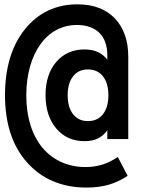

<svg xmlns="http://www.w3.org/2000/svg" viewBox="-20 -701 642 877"><path d="M374.5 155.8C414.1 155.8 448.7 150.9 477.1 142.6C503.9 134.8 536.1 120.6 563 102.1L518.1 16.1C495.6 31.2 471.2 43.5 447.8 50.8C422.9 58.6 395.5 62 369.6 62C294.9 62 224.1 33.7 173.8 -26.4C128.9 -80.1 100.1 -161.1 100.1 -265.6C100.1 -362.3 124.5 -442.9 164.1 -498C204.1 -554.2 261.7 -586.9 331.5 -586.9C374.5 -586.9 409.7 -574.7 434.1 -550.8C458 -526.9 470.2 -492.7 470.2 -448.2V-428.2C460 -442.4 444.3 -455.6 427.2 -463.4C409.2 -471.7 387.2 -475.1 365.2 -475.1C313 -475.1 269.5 -456.1 236.8 -418C205.1 -380.9 188 -330.6 188 -266.6C188 -203.1 204.6 -152.3 237.3 -113.8C270 -75.2 313 -56.2 365.7 -56.2C389.6 -56.2 409.7 -60.1 426.8 -68.4C441.9 -75.7 456.1 -86.4 470.2 -106V-65.9H565.9V-441.9C565.9 -515.6 545.4 -574.2 504.4 -617.2C465.3 -657.7 410.2 -681.2 333.5 -681.2C236.8 -681.2 155.3 -643.6 94.2 -567.9C33.2 -492.2 2.9 -390.6 2.9 -266.6C2.9 -135.7 36.6 -33.7 104.5 42C172.4 117.7 264.2 155.8 374.5 155.8ZM381.8 -147.9C349.6 -147.9 329.1 -160.2 314 -179.2C297.4 -200.2 289.1 -229 289.1 -266.1C289.1 -302.7 297.4 -331.5 314 -352.5C329.1 -371.6 349.6 -383.8 381.8 -383.8C410.6 -383.8 433.6 -373.5 450.2 -352.5C466.8 -331.5 475.1 -302.7 475.1 -266.1C475.1 -229 466.8 -200.2 450.2 -179.2C433.6 -158.2 410.6 -147.9 381.8 -147.9Z"/></svg>

Font: Hack
Style: Bold
Weight: 700
Monospace: yes
Designer: Christopher Simpkins
Foundry: Christopher Simpkins
Version: Version 2.010